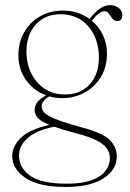

<svg xmlns="http://www.w3.org/2000/svg" viewBox="-20 -496 516 762"><path d="M304 9.5Q386.5 31 415 59Q443.5 87 443.5 125Q443.5 178 390.5 212Q337.5 246 241.5 246Q134 246 81.2 210.2Q28.5 174.5 28.5 123.5Q28.5 85 62.2 51.5Q96 18 176 -0.5Q141 -15 129.2 -29Q117.5 -43 117.5 -59Q117.5 -74.5 127.2 -89Q137 -103.5 163 -117.5Q114 -135.5 83.5 -178Q53 -220.5 53 -276Q53 -328.5 76 -368.5Q99 -408.5 139 -431.2Q179 -454 230.5 -454Q289.5 -454 335.5 -421L339 -425.5Q357.5 -448.5 376.8 -462Q396 -475.5 417.5 -475.5Q437.5 -475.5 451.5 -464.2Q465.5 -453 465.5 -436.5Q465.5 -412.5 445 -412.5Q433.5 -412.5 426.2 -422.2Q419 -432 412 -441.8Q405 -451.5 394.5 -451.5Q374 -451.5 344.5 -414Q372 -391 388.2 -357.2Q404.5 -323.5 404.5 -283.5Q404.5 -230.5 380.5 -190.8Q356.5 -151 316 -128.8Q275.5 -106.5 226 -106.5Q199.5 -106.5 175.5 -113.5Q145.5 -95.5 145.5 -74Q145.5 -61.5 155 -50Q164.5 -38.5 198.2 -24.5Q232 -10.5 304 9.5ZM220 -439.5Q159 -439.5 122 -398.5Q85 -357.5 85 -292.5Q85 -243.5 104.2 -204.8Q123.5 -166 157.8 -143.5Q192 -121 237 -121Q299.5 -121 336 -161.2Q372.5 -201.5 372.5 -267Q372.5 -342 331 -390.8Q289.5 -439.5 220 -439.5ZM55.5 121Q55.5 170 100 201.5Q144.5 233 246 233Q329.5 233 372.8 205.2Q416 177.5 416 131Q416 111.5 405 94.5Q394 77.5 365.2 62.2Q336.5 47 282 33Q229 19 195.5 7Q125.5 20.5 90.5 51.2Q55.5 82 55.5 121Z"/></svg>

Font: Fraunces 72pt S000 Thin
Style: Regular
Weight: 100
Version: Version 1.000; ttfautohint (v1.8.3)